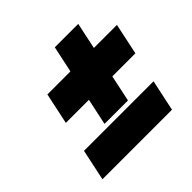

<svg xmlns="http://www.w3.org/2000/svg" viewBox="-171 -865 1060 1060"><g transform="rotate(-45 359.0 -335.5)"><path d="M466 -193 499 -348H679L717.9 -531H537.9L570.8 -686H387.8L354.9 -531H174.9L136 -348H316L283 -193ZM97.7 -168 58.8 15H601.8L640.7 -168Z"/></g></svg>

Font: Hussar Nova
Style: 96
Weight: 700
Foundry: Cannot Into Space Fonts
Version: Version 0.99